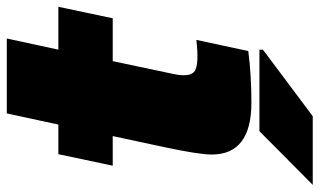

<svg xmlns="http://www.w3.org/2000/svg" viewBox="-214 -524 918 551"><g transform="rotate(-90 244.5 -249.0)"><path d="M307 -209Q297 -161 316 -148.5Q335 -136 405 -144L373 5Q304 14 225 14Q76 14 76 -100Q76 -136 97 -235L129 -384H44L77 -540H162L194 -688H409L377 -540H500L467 -384H344ZM-11 190 143 37H377V47L186 190Z"/></g></svg>

Font: Nacelle Black
Style: Italic
Weight: 900
Italic angle: -12°
Designer: Sora Sagano
Foundry: Sora Sagano
Version: Version 1.000;FEAKit 1.0